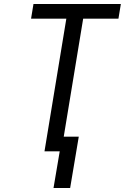

<svg xmlns="http://www.w3.org/2000/svg" viewBox="-20 -755 640 958"><path d="M247 183 278 0H202L311 -662H135L147 -735H583L571 -662H395L298 -73H373L330 183Z"/></svg>

Font: Iosevka Extended Oblique
Style: Regular
Weight: 400
Width: 7
Italic angle: -9°
Monospace: yes
Designer: Belleve Invis
Foundry: Belleve Invis
Version: Version 32.0.1; ttfautohint (v1.8.4)